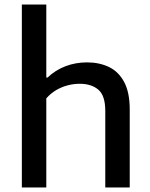

<svg xmlns="http://www.w3.org/2000/svg" viewBox="-20 -828 663 848"><path d="M76.5 0V-808H184.5V-485.5H190Q224.5 -518.5 269.2 -535.5Q314 -552.5 364.5 -552.5Q419 -552.5 461.8 -531.8Q504.5 -511 528.8 -465Q553 -419 553 -344V0H445V-338Q445 -406 414.2 -432Q383.5 -458 332 -458Q306 -458 279.5 -451.2Q253 -444.5 228.5 -430.2Q204 -416 184.5 -393.5V0Z"/></svg>

Font: Encode Sans SemiExpanded Medium
Style: Regular
Weight: 500
Width: 6
Designer: Multiple Designers
Foundry: Impallari Type
Version: Version 3.002